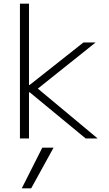

<svg xmlns="http://www.w3.org/2000/svg" viewBox="-20 -750 590 1040"><path d="M149 270H98L209 50H270ZM88 0V-730H137V-290H141L432 -520H498L185 -270L509 0H444L141 -250H137V0Z"/></svg>

Font: M PLUS Code Latin SemiExpanded Light
Style: Regular
Weight: 300
Width: 6
Designer: Coji Morishita
Foundry: UNDERFOREST DESIGN
Version: Version 1.002; ttfautohint (v1.8.3)